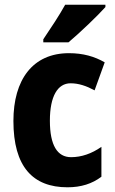

<svg xmlns="http://www.w3.org/2000/svg" viewBox="-20 -786 488 816"><path d="M428 -756V-766H257C233 -722 197 -668 164 -619V-606H271C321 -648 396 -720 428 -756ZM267 10C324 10 372 -5 411 -35V-162C370 -133 326 -118 282 -118C224 -118 192 -168 192 -273C192 -377 225 -432 280 -432C314 -432 347 -421 382 -402L425 -521C382 -546 333 -560 273 -560C119 -560 37 -447 37 -272C37 -78 119 10 267 10Z"/></svg>

Font: Noto Sans Khmer Condensed ExtraBold
Style: Regular
Weight: 800
Width: 3
Designer: Danh Hong and the Monotype Design Team
Foundry: Monotype Imaging Inc.
Version: Version 2.004